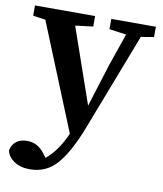

<svg xmlns="http://www.w3.org/2000/svg" viewBox="-82 -557 734 865"><g transform="rotate(10 284.5 -124.5)"><path d="M357 -443V-490H561V-443L502 -433L329 16Q285 129 236.5 185Q188 241 112 241Q68 241 39 220.5Q10 200 6 172Q20 117 80 117Q104 117 124 127.5Q144 138 162 162L174 178Q202 155 224 123Q246 91 263 52L65 -435L8 -443V-490H283V-442L202 -432L322 -87L383 -282L435 -432Z"/></g></svg>

Font: Source Serif 4 SmText Semibold
Style: Regular
Weight: 600
Designer: Frank Grießhammer
Foundry: Adobe
Version: Version 4.005;hotconv 1.1.0;makeotfexe 2.6.0